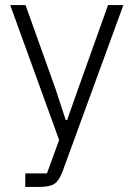

<svg xmlns="http://www.w3.org/2000/svg" viewBox="-20 -533 523 753"><path d="M79.1 200.2V147H164.1L211.9 16.1L20 -513.2H80.1L198.2 -183.1L237.8 -62H243.2L285.2 -181.2L403.8 -513.2H463.9L225.1 140.1Q211.9 175.3 193.6 187.7Q175.3 200.2 133.8 200.2Z"/></svg>

Font: Anuphan Light
Style: Regular
Weight: 300
Designer: Mike Abbink, Paul van der Laan, Pieter van Rosmalen, Mint Tantisuwanna
Foundry: Bold Monday; Cadson Demak
Version: Version 3.002;hotconv 1.0.109;makeotfexe 2.5.65596